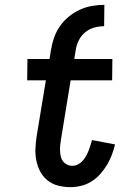

<svg xmlns="http://www.w3.org/2000/svg" viewBox="-20 -763 540 791"><path d="M190 -557Q194 -582 202.5 -607Q211 -632 226.5 -654.5Q242 -677 263.5 -694.5Q285 -712 309 -723Q333 -734 359 -738.5Q385 -743 410 -743L409 -655Q389 -655 368.5 -649.5Q348 -644 331 -630Q314 -616 304.5 -596.5Q295 -577 292 -557ZM270 8Q245 8 220.5 2Q196 -4 177 -19Q158 -34 146.5 -55Q135 -76 130 -100.5Q125 -125 126 -150.5Q127 -176 131 -202L169 -432H92L93 -520H184L190 -557H292L286 -520H443L442 -432H271L231 -187Q229 -176 228 -164Q227 -152 227.5 -140.5Q228 -129 230.5 -118Q233 -107 239.5 -98.5Q246 -90 256 -85Q266 -80 278 -80Q290 -80 301 -85.5Q312 -91 320 -100Q328 -109 334 -119.5Q340 -130 344.5 -141Q349 -152 352.5 -163.5Q356 -175 359 -186L454 -168Q449 -147 441 -125.5Q433 -104 421 -84Q409 -64 393 -46Q377 -28 357 -15.5Q337 -3 314.5 2.5Q292 8 270 8Z"/></svg>

Font: Iosevka Semibold
Style: Italic
Weight: 600
Italic angle: -9°
Monospace: yes
Designer: Belleve Invis
Foundry: Belleve Invis
Version: Version 32.5.0; ttfautohint (v1.8.4)